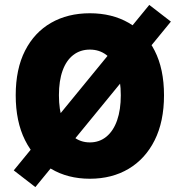

<svg xmlns="http://www.w3.org/2000/svg" viewBox="-20 -716 732 782"><path d="M124 46 36 -22 588 -696 676 -628ZM346 12Q256 12 188 -28.5Q120 -69 82 -145Q44 -221 44 -328Q44 -435 82 -509.5Q120 -584 188 -623Q256 -662 346 -662Q436 -662 504 -623Q572 -584 610 -509.5Q648 -435 648 -328Q648 -221 610 -145Q572 -69 504 -28.5Q436 12 346 12ZM346 -136Q385 -136 413.5 -159.5Q442 -183 457 -226Q472 -269 472 -328Q472 -387 457 -428.5Q442 -470 413.5 -492Q385 -514 346 -514Q307 -514 278.5 -492Q250 -470 235 -428.5Q220 -387 220 -328Q220 -269 235 -226Q250 -183 278.5 -159.5Q307 -136 346 -136Z"/></svg>

Font: Source Sans 3 Black
Style: Regular
Weight: 900
Designer: Paul D. Hunt
Foundry: Adobe
Version: Version 3.046;hotconv 1.0.118;makeotfexe 2.5.65603